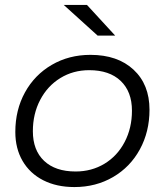

<svg xmlns="http://www.w3.org/2000/svg" viewBox="-20 -752 667 777"><path d="M42 -218Q42 -307 81 -378Q120 -449 189.5 -489.5Q259 -530 346 -530Q456 -530 520.5 -470Q585 -410 585 -308Q585 -219 546 -147.5Q507 -76 437.5 -35.5Q368 5 281 5Q209 5 155 -22.5Q101 -50 71.5 -100.5Q42 -151 42 -218ZM514 -304Q514 -381 468.5 -424.5Q423 -468 341 -468Q276 -468 224 -436Q172 -404 142.5 -347.5Q113 -291 113 -221Q113 -144 158.5 -101Q204 -58 286 -58Q351 -58 403 -89.5Q455 -121 484.5 -177.5Q514 -234 514 -304ZM238 -732H332L446 -608H375Z"/></svg>

Font: Montserrat Alternates
Style: Italic
Weight: 400
Italic angle: -11.3°
Designer: Julieta Ulanovsky
Foundry: Julieta Ulanovsky
Version: Version 7.200